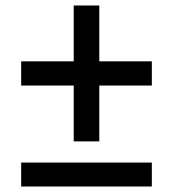

<svg xmlns="http://www.w3.org/2000/svg" viewBox="-20 -703 629 698"><path d="M57 -112H532V-25H57ZM57 -480H248V-683H341V-480H532V-392H341V-189H248V-392H57Z"/></svg>

Font: NT Somic Medium
Style: Regular
Weight: 500
Designer: Ravid Balaliev — lead type designer, mastering
Michael Voronin — secret advisor, marketing
Ivan Kovalenko — best boy
Foundry: NT Type
Version: Version 0.7